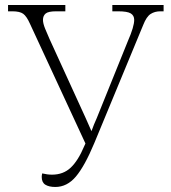

<svg xmlns="http://www.w3.org/2000/svg" viewBox="-20 -734 682 764"><path d="M200 10Q175 10 160.5 1Q146 -8 146 -30Q146 -37 148 -44Q168 -39 187 -39Q232 -39 261.5 -67Q291 -95 315 -152L320 -163L99 -640Q86 -669 72.5 -679Q59 -689 29 -689H12V-714H240V-689H203Q172 -689 161.5 -680Q151 -671 151 -655Q151 -641 159.5 -620Q168 -599 177 -579L321 -264Q333 -237 344 -212Q349 -226 354 -238.5Q359 -251 365 -264L489 -571Q514 -628 514 -655Q514 -672 500.5 -680.5Q487 -689 450 -689H427V-714H631V-689H618Q596 -689 579.5 -678.5Q563 -668 550 -635L355 -164Q317 -73 282 -31.5Q247 10 200 10Z"/></svg>

Font: Noto Serif ExtraLight
Style: Regular
Weight: 200
Designer: Monotype Design Team
Foundry: Monotype Imaging Inc.
Version: Version 2.015; ttfautohint (v1.8.4.7-5d5b)